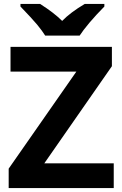

<svg xmlns="http://www.w3.org/2000/svg" viewBox="-20 -951 619 971"><path d="M408.7 -931.2C359.9 -902.3 321.8 -873.5 294.4 -845.2C267.6 -872.1 230.5 -900.9 182.6 -931.2H83.5V-918C122.1 -877.9 150.4 -847.2 168 -826.2C185.5 -804.7 199.2 -786.1 208.5 -771H382.8C393.1 -787.1 409.7 -809.1 432.6 -836.4C455.6 -863.3 480.5 -890.6 507.8 -918V-931.2ZM555.2 -125H204.1L545.9 -616.2V-713.9H33.2V-588.9H366.2L23.9 -98.1V0H555.2Z"/></svg>

Font: Noto Reveo Sans
Style: Bold
Weight: 700
Designer: Monotype Design team
Foundry: Monotype Imaging Inc.
Version: Version 1.04